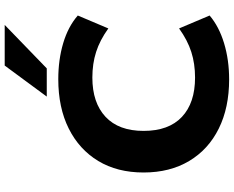

<svg xmlns="http://www.w3.org/2000/svg" viewBox="-109 -875 995 817"><g transform="rotate(-90 388.5 -466.5)"><path d="M459 11Q339 11 250 -33Q161 -77 112 -159Q63 -241 63 -353Q63 -465 112 -546Q161 -627 250 -671.5Q339 -716 460 -716Q543 -716 613.5 -695Q684 -674 731 -633L676 -503Q626 -539 576 -555Q526 -571 467 -571Q360 -571 300 -515Q240 -459 240 -353Q240 -246 299.5 -190Q359 -134 467 -134Q526 -134 576 -150Q626 -166 676 -202L731 -72Q684 -32 613 -10.5Q542 11 459 11ZM386 -765 518 -944H691L506 -765Z"/></g></svg>

Font: Nunito Sans 10pt SemiExpanded ExtraBold
Style: Regular
Weight: 800
Width: 6
Designer: Vernon Adams
Foundry: Vernon Adams
Version: Version 3.101;gftools[0.9.27]